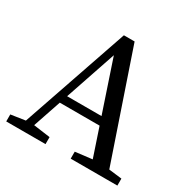

<svg xmlns="http://www.w3.org/2000/svg" viewBox="-151 -822 967 970"><g transform="rotate(30 332.0 -337.0)"><path d="M5.2 0H234.4V-40.8L125.2 -55.8H105.4L5.2 -40.8V0ZM70.8 0H118.5L308.8 -561.5L497.2 0H594.6L364.9 -674.1H302.4L70.8 0ZM169.9 -217.4H472.3L456 -264.1H186L169.9 -217.4ZM381.3 0H653.5V-40.7L529.2 -55.7H506.6L381.3 -40.7V0Z"/></g></svg>

Font: Source Serif Variable
Style: Regular
Weight: 389
Designer: Frank Grießhammer
Foundry: Adobe Systems Incorporated
Version: Version 3.001;hotconv 1.0.111;makeotfexe 2.5.65597